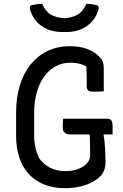

<svg xmlns="http://www.w3.org/2000/svg" viewBox="-20 -961 640 1001"><path d="M309 -342H541Q551 -342 556.5 -337.5Q562 -333 564.5 -324Q567 -315 567 -300V-260H353Q340 -260 331.5 -262Q323 -264 317.5 -269Q312 -274 309.5 -280.5Q307 -287 307 -297Q307 -309 307.5 -320Q308 -331 309 -342ZM344 -720Q372 -720 395.5 -716Q419 -712 437.5 -704.5Q456 -697 471.5 -687Q487 -677 498 -665Q511 -653 516 -638.5Q521 -624 521 -604Q521 -585 521 -565Q521 -545 521 -525Q521 -505 521 -485Q509 -484 495 -483.5Q481 -483 466 -483Q449 -483 440.5 -489.5Q432 -496 432 -510Q432 -538 432 -559.5Q432 -581 431 -601Q430 -621 426 -643L452 -599Q428 -619 402.5 -626.5Q377 -634 346 -634Q304 -634 269.5 -615Q235 -596 210 -561.5Q185 -527 171.5 -478.5Q158 -430 158 -370V-257Q158 -222 164.5 -192.5Q171 -163 184 -136Q206 -105 240 -87Q274 -69 321 -69Q360 -69 389 -80.5Q418 -92 434 -110.5Q450 -129 450 -149Q450 -174 449.5 -197.5Q449 -221 448.5 -244Q448 -267 446 -289H526L519 -265Q525 -232 527.5 -192.5Q530 -153 530 -112Q530 -91 522.5 -72.5Q515 -54 502 -41Q485 -24 458 -10Q431 4 396 12Q361 20 319 20Q258 20 210.5 1Q163 -18 130 -54Q97 -90 80.5 -140Q64 -190 64 -253V-372Q64 -450 83 -514Q102 -578 139 -624Q176 -670 227.5 -695Q279 -720 344 -720ZM430 -941Q446 -941 459 -939Q472 -937 484 -934Q492 -932 494 -926Q496 -920 493 -910Q483 -876 460 -849.5Q437 -823 403 -808.5Q369 -794 325 -794H305Q262 -794 227.5 -808.5Q193 -823 170 -849.5Q147 -876 137 -910Q134 -920 136 -926Q138 -932 146 -934Q158 -937 171 -939Q184 -941 200 -941Q216 -903 243 -886Q270 -869 315 -866Q360 -869 387 -886Q414 -903 430 -941Z"/></svg>

Font: Rec Mono Semicasual
Style: Regular
Weight: 400
Version: Version 1.085; ttfautohint (v1.8.4.7-5d5b)